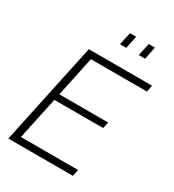

<svg xmlns="http://www.w3.org/2000/svg" viewBox="-215 -1039 1050 1159"><g transform="rotate(30 309.5 -459.0)"><path d="M178 -710H619L610 -664H219L160 -385H501L491 -341H151L88 -46H487L477 0H27ZM326 -830 345 -918H388L370 -830ZM457 -830 476 -918H519L501 -830Z"/></g></svg>

Font: Raleway Light
Style: Italic
Weight: 300
Italic angle: -12°
Designer: Matt McInerney, Pablo Impallari, Rodrigo Fuenzalida
Foundry: Matt McInerney, Pablo Impallari, Rodrigo Fuenzalida
Version: Version 4.026